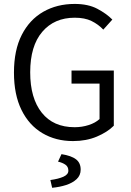

<svg xmlns="http://www.w3.org/2000/svg" viewBox="-20 -688 650 953"><path d="M342.3 12.2Q256.8 12.2 190.4 -27.1Q124 -66.4 86.7 -142.3Q49.3 -218.3 49.3 -327.6Q49.3 -439 87.9 -514.6Q126.5 -590.3 194.6 -629.4Q262.7 -668.5 350.6 -668.5Q417.5 -668.5 462.9 -644.5Q508.3 -620.6 537.6 -590.8L492.7 -541Q467.8 -567.4 434.3 -583.7Q400.9 -600.1 351.1 -600.1Q249.5 -600.1 189.7 -530Q129.9 -460 129.9 -329.1Q129.9 -200.7 187.3 -128.7Q244.6 -56.6 350.6 -56.6Q387.2 -56.6 420.4 -67.4Q453.6 -78.1 474.1 -97.2V-272.9H335V-337.9H544.9V-64Q513.2 -32.2 460.7 -10Q408.2 12.2 342.3 12.2ZM238.8 244.1 230 205.6Q270 200.2 294.7 189.2Q319.3 178.2 319.3 159.2Q319.3 139.2 304.4 129.2Q289.6 119.1 268.1 114.3L285.2 77.1Q334.5 85 357.4 102.8Q380.4 120.6 380.4 153.8Q380.4 182.6 360.1 201.4Q339.8 220.2 307.6 230.5Q275.4 240.7 238.8 244.1Z"/></svg>

Font: Varta Light
Style: Regular
Weight: 400
Version: Version 1.004